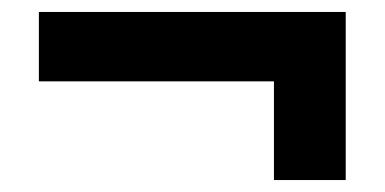

<svg xmlns="http://www.w3.org/2000/svg" viewBox="-20 -437 643 321"><path d="M558 -136H438V-301H45V-417H558Z"/></svg>

Font: Hind Kochi
Style: Bold
Weight: 700
Designer: Dhruvi Tolia
Foundry: Indian Type Foundry
Version: Version 0.702;PS 1.0;hotconv 1.0.81;makeotf.lib2.5.63406